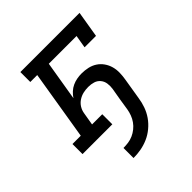

<svg xmlns="http://www.w3.org/2000/svg" viewBox="-199 -663 998 998"><g transform="rotate(-45 300.0 -164.0)"><path d="M210 202V128Q228 128 246 125.5Q264 123 281 115.5Q298 108 313 96Q328 84 339 68.5Q350 53 356.5 35.5Q363 18 366 0Q371 -32 376 -64Q381 -96 387 -128Q390 -147 387.5 -166.5Q385 -186 373 -200.5Q361 -215 343 -220.5Q325 -226 305 -226Q286 -226 268 -222Q250 -218 233.5 -207.5Q217 -197 206.5 -180.5Q196 -164 193 -145L181 -74H256V0H37V-74H98L161 -457H110V-530H545L521 -385H437L449 -456H245L209 -239Q219 -254 232.5 -266.5Q246 -279 262.5 -286.5Q279 -294 296 -297Q313 -300 329 -300Q353 -300 375.5 -295Q398 -290 416.5 -278Q435 -266 448 -247.5Q461 -229 467 -207.5Q473 -186 472.5 -162.5Q472 -139 468 -116L449 0Q445 28 435.5 55Q426 82 409.5 106Q393 130 369.5 149.5Q346 169 319.5 180.5Q293 192 265.5 197Q238 202 210 202Z"/></g></svg>

Font: Iosevka Slab Extended
Style: Italic
Weight: 400
Width: 7
Italic angle: -9°
Monospace: yes
Designer: Belleve Invis
Foundry: Belleve Invis
Version: Version 11.1.0; ttfautohint (v1.8.3)